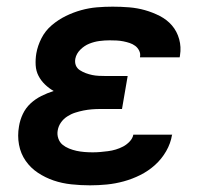

<svg xmlns="http://www.w3.org/2000/svg" viewBox="-20 -548 640 576"><path d="M250 8Q222 8 194 5Q166 2 141 -6.5Q116 -15 94 -29.5Q72 -44 57 -65.5Q42 -87 37 -114Q32 -141 37 -169Q40 -188 48.5 -206Q57 -224 71.5 -237.5Q86 -251 104 -260Q122 -269 141 -275Q127 -283 115 -294.5Q103 -306 95.5 -320.5Q88 -335 87 -352.5Q86 -370 89 -388Q93 -411 104.5 -433.5Q116 -456 135.5 -472.5Q155 -489 177.5 -500Q200 -511 223.5 -517.5Q247 -524 270.5 -526Q294 -528 318 -528Q343 -528 367.5 -526Q392 -524 415 -517.5Q438 -511 459.5 -500Q481 -489 496 -471.5Q511 -454 517.5 -430.5Q524 -407 520 -382L519 -376H400V-377Q402 -387 397.5 -396Q393 -405 385.5 -410.5Q378 -416 369 -419Q360 -422 350 -424Q340 -426 329.5 -426.5Q319 -427 309 -427Q294 -427 278.5 -425Q263 -423 248 -417Q233 -411 221 -399Q209 -387 206 -372Q204 -361 207.5 -352Q211 -343 219.5 -337.5Q228 -332 237.5 -328.5Q247 -325 256.5 -323Q266 -321 276.5 -320.5Q287 -320 297 -320H363L346 -221H280Q268 -221 255.5 -220Q243 -219 230.5 -216.5Q218 -214 205.5 -210Q193 -206 181.5 -198.5Q170 -191 162.5 -180Q155 -169 153 -156Q151 -144 155 -132.5Q159 -121 167.5 -114Q176 -107 187 -102.5Q198 -98 209.5 -95.5Q221 -93 233.5 -92Q246 -91 258 -91Q270 -91 281 -92Q292 -93 304 -94.5Q316 -96 327.5 -99.5Q339 -103 349.5 -108.5Q360 -114 369 -123.5Q378 -133 380 -144H497L496 -143Q492 -118 478.5 -94.5Q465 -71 445 -53Q425 -35 401 -23Q377 -11 351.5 -4Q326 3 300.5 5.5Q275 8 250 8Z"/></svg>

Font: Iosevka Extended Oblique
Style: Bold
Weight: 700
Width: 7
Italic angle: -9°
Monospace: yes
Designer: Belleve Invis
Foundry: Belleve Invis
Version: Version 32.5.0; ttfautohint (v1.8.4)